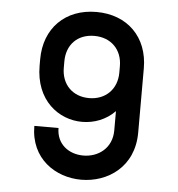

<svg xmlns="http://www.w3.org/2000/svg" viewBox="-50 -712 720 775"><g transform="rotate(5 310.0 -325.0)"><path d="M520 -195V-455C520 -581 436 -665 310 -665C184 -665 100 -581 100 -455V-429C100 -288 196 -218 290 -218C339 -218 387 -236 423 -273V-195C423 -123 368 -83 307 -83C248 -83 198 -120 198 -185H100C100 -52 203 15 307 15C413 15 520 -54 520 -195ZM198 -429V-455C198 -523 242 -568 310 -568C377 -568 423 -523 423 -455V-429C423 -362 377 -316 310 -316C243 -316 198 -362 198 -429Z"/></g></svg>

Font: Grotesk 02 Mince
Style: Bold
Weight: 400
Designer: Frank Adebiaye, contributions by Jérémy Landes, Ariel Martín Pérez
Foundry: Velvetyne Type Foundry
Version: Version 3.000;Glyphs 3.1.2 (3150)